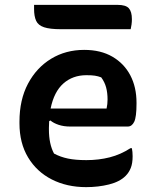

<svg xmlns="http://www.w3.org/2000/svg" viewBox="-20 -755 640 789"><path d="M326 -550Q394 -550 442 -522Q490 -494 515.5 -445.5Q541 -397 541 -333V-329Q541 -274 531.5 -254.5Q522 -235 505 -235H268Q242 -235 221 -242Q200 -249 187 -260L182 -257Q181 -244 181 -230V-223Q181 -163 202 -124Q228 -110 259 -103.5Q290 -97 335 -97Q386 -97 431 -108.5Q476 -120 516 -146H522Q525 -131 525 -113Q525 -84 517.5 -65Q510 -46 496 -32Q472 -8 428 3Q384 14 334 14Q255 14 193 -17.5Q131 -49 95.5 -108Q60 -167 60 -248V-255Q60 -345 95 -411Q130 -477 190 -513.5Q250 -550 326 -550ZM335 -446Q279 -446 240.5 -412Q202 -378 188 -309H418Q420 -318 421 -327.5Q422 -337 422 -346Q422 -374 416 -396Q410 -418 396 -437Q383 -442 370 -444Q357 -446 335 -446ZM120 -735H463Q497 -735 509.5 -721Q522 -707 522 -676Q522 -665 520.5 -654Q519 -643 517 -635H230Q185 -635 161 -643Q137 -651 128.5 -669.5Q120 -688 120 -718Z"/></svg>

Font: Recursive Mn Csl St SmB
Style: Regular
Weight: 600
Monospace: yes
Version: Version 1.079;hotconv 1.0.112;makeotfexe 2.5.65598; ttfautoh